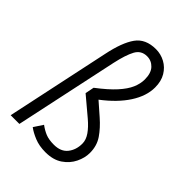

<svg xmlns="http://www.w3.org/2000/svg" viewBox="-214 -827 935 935"><g transform="rotate(45 253.0 -360.0)"><path d="M26 0 140 -536Q160 -633 194 -680.5Q228 -728 299 -728Q333 -728 362.5 -712Q392 -696 410 -666Q428 -636 428 -593Q428 -534 388.5 -473Q349 -412 275 -356L340 -299Q379 -265 404 -228.5Q429 -192 429 -143Q429 -109 412 -74Q395 -39 360.5 -15.5Q326 8 273 8Q230 8 197 -5.5Q164 -19 143 -35L174 -82Q197 -65 219.5 -56Q242 -47 276 -47Q324 -47 347.5 -76.5Q371 -106 371 -149Q371 -175 353 -201Q335 -227 303 -254L208 -334L217 -380Q275 -424 307 -459.5Q339 -495 352 -525.5Q365 -556 365 -585Q365 -629 344 -651Q323 -673 293 -673Q253 -673 234 -638Q215 -603 200 -534L86 0Z"/></g></svg>

Font: Radio Canada Condensed Light
Style: Italic
Weight: 300
Width: 3
Italic angle: -12°
Designer: Charles Daoud, Etienne Aubert Bonn, Alexandre Saumier Demers, Jacques Le Bailly
Foundry: Radio-Canada
Version: Version 2.104; ttfautohint (v1.8.4.7-5d5b);gftools[0.9.28.de